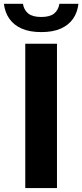

<svg xmlns="http://www.w3.org/2000/svg" viewBox="-63 -964 422 984"><path d="M66.5 0V-740H229V0ZM148.5 -799.5Q89 -799.5 48.2 -817.5Q7.5 -835.5 -15.2 -868.2Q-38 -901 -43 -944.5H54.5Q60 -912 82.2 -894.5Q104.5 -877 148.5 -877Q192.5 -877 214.2 -894.5Q236 -912 241.5 -944.5H339Q334 -900.5 311.5 -868Q289 -835.5 248.5 -817.5Q208 -799.5 148.5 -799.5Z"/></svg>

Font: Encode Sans Condensed Thin
Style: Bold
Weight: 700
Version: Version 3.002